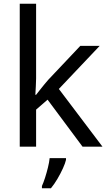

<svg xmlns="http://www.w3.org/2000/svg" viewBox="-20 -780 574 1021"><path d="M172 -363Q172 -347 170.5 -321Q169 -295 168 -276H172Q178 -284 190 -299Q202 -314 214.5 -329.5Q227 -345 236 -355L407 -536H510L293 -307L525 0H419L233 -250L172 -197V0H85V-760H172ZM331 70Q327 88 314.5 115.5Q302 143 285.5 171Q269 199 251 221H203V209Q211 192 219.5 165.5Q228 139 235 110.5Q242 82 244 61H331Z"/></svg>

Font: Noto Sans
Style: Regular
Weight: 400
Designer: Monotype Design Team
Foundry: Monotype Imaging Inc.
Version: Version 2.007